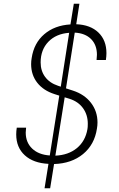

<svg xmlns="http://www.w3.org/2000/svg" viewBox="-20 -870 640 1030"><path d="M498 -548Q500 -568 500 -576Q500 -629 468.5 -660.5Q437 -692 381 -695L334 -396L371 -384Q433 -364 468 -318.5Q503 -273 503 -213Q503 -197 500 -180Q487 -94 425.5 -43.5Q364 7 270 10L249 140H219L240 9Q159 5 113 -37Q67 -79 67 -149Q67 -167 70 -185H120Q118 -167 118 -159Q118 -106 152.5 -73Q187 -40 247 -36L298 -357L273 -365Q213 -384 180 -426Q147 -468 147 -526Q147 -543 150 -559Q162 -639 217.5 -686.5Q273 -734 358 -739L376 -850H406L389 -740Q465 -737 508 -695.5Q551 -654 551 -585Q551 -568 548 -548ZM306 -405 351 -694Q281 -689 239.5 -646Q198 -603 198 -535Q198 -490 222 -457.5Q246 -425 291 -410ZM451 -206Q451 -254 425.5 -289.5Q400 -325 353 -340L327 -348L277 -35Q347 -38 392.5 -75.5Q438 -113 449 -177Q451 -187 451 -206Z"/></svg>

Font: JetBrains Mono Extra Light
Style: Italic
Weight: 200
Italic angle: -9°
Monospace: yes
Designer: Philipp Nurullin, Konstantin Bulenkov
Foundry: JetBrains
Version: 2.002